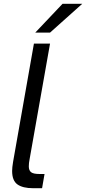

<svg xmlns="http://www.w3.org/2000/svg" viewBox="-20 -993 454 1013"><path d="M155 0Q100 0 72 -20Q44 -40 44 -91Q44 -109 49 -139L159 -763H244L136 -152Q132 -133 132 -115Q132 -94 144 -84.5Q156 -75 188 -75H215L202 0ZM244 -821H166L310 -973H414Z"/></svg>

Font: Open Sauce Sans
Style: Italic
Weight: 400
Italic angle: -10°
Designer: Alfredo Marco Pradil
Foundry: Creative Sauce Fz LLC
Version: Version 1.477